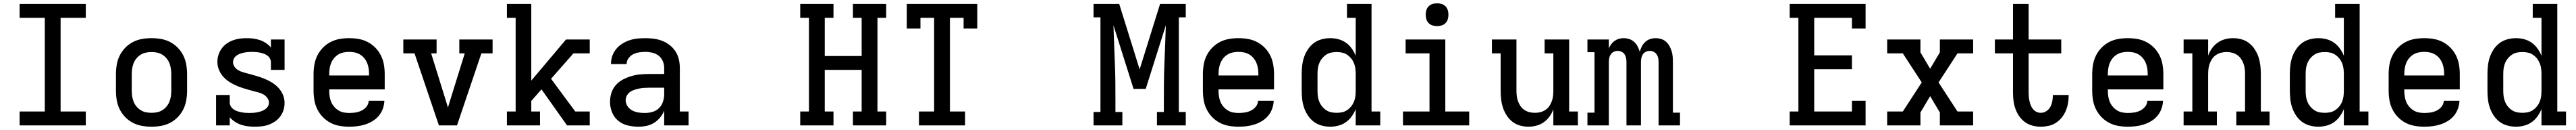

<svg xmlns="http://www.w3.org/2000/svg" viewBox="-20 -759 15640 787"><path d="M99 0V-84H252V-651H99V-735H501V-651H348V-84H501V0Z M900 8Q871 8 842 3Q813 -2 787 -15.5Q761 -29 740.5 -50Q720 -71 707 -97Q694 -123 689 -152Q684 -181 684 -210V-310Q684 -339 689 -368Q694 -397 707 -423Q720 -449 740.5 -470Q761 -491 787 -504.5Q813 -518 842 -523Q871 -528 900 -528Q929 -528 958 -523Q987 -518 1013 -504.5Q1039 -491 1059.5 -470Q1080 -449 1093 -423Q1106 -397 1111 -368Q1116 -339 1116 -310V-210Q1116 -181 1111 -152Q1106 -123 1093 -97Q1080 -71 1059.5 -50Q1039 -29 1013 -15.5Q987 -2 958 3Q929 8 900 8ZM900 -76Q917 -76 934 -79.5Q951 -83 965.5 -92Q980 -101 991 -114Q1002 -127 1008.5 -143Q1015 -159 1017.5 -176Q1020 -193 1020 -210V-310Q1020 -327 1017.5 -344Q1015 -361 1008.5 -377Q1002 -393 991 -406Q980 -419 965.5 -428Q951 -437 934 -440.5Q917 -444 900 -444Q883 -444 866 -440.5Q849 -437 834.5 -428Q820 -419 809 -406Q798 -393 791.5 -377Q785 -361 782.5 -344Q780 -327 780 -310V-210Q780 -193 782.5 -176Q785 -159 791.5 -143Q798 -127 809 -114Q820 -101 834.5 -92Q849 -83 866 -79.5Q883 -76 900 -76Z M1527 8Q1506 8 1485 5.5Q1464 3 1444.5 -3.5Q1425 -10 1407 -21.5Q1389 -33 1375 -49V0H1292V-184H1375V-139Q1375 -126 1381.5 -115Q1388 -104 1398.5 -97Q1409 -90 1420.5 -86Q1432 -82 1444.5 -79.5Q1457 -77 1469.5 -76Q1482 -75 1494 -75Q1507 -75 1519 -76Q1531 -77 1543.5 -79.5Q1556 -82 1567.5 -86Q1579 -90 1589.5 -97Q1600 -104 1606.5 -114.5Q1613 -125 1613 -138Q1613 -153 1603 -166.5Q1593 -180 1579.5 -187.5Q1566 -195 1551 -199Q1536 -203 1520 -207Q1495 -214 1470.5 -221Q1446 -228 1422.5 -237.5Q1399 -247 1377 -260.5Q1355 -274 1337.5 -292.5Q1320 -311 1310 -335Q1300 -359 1300 -384Q1300 -406 1306.5 -426.5Q1313 -447 1325.5 -464.5Q1338 -482 1355.5 -494.5Q1373 -507 1393 -514.5Q1413 -522 1434 -525Q1455 -528 1477 -528Q1497 -528 1517.5 -525.5Q1538 -523 1557.5 -516.5Q1577 -510 1594.5 -498.5Q1612 -487 1625 -471V-520H1708V-336H1625V-381Q1625 -394 1619 -405Q1613 -416 1603 -423Q1593 -430 1581.5 -434Q1570 -438 1558 -440.5Q1546 -443 1534 -444Q1522 -445 1510 -445Q1498 -445 1486 -444Q1474 -443 1462 -440.5Q1450 -438 1438.5 -434Q1427 -430 1417 -423Q1407 -416 1401 -405.5Q1395 -395 1395 -383Q1395 -367 1404.5 -354Q1414 -341 1427.5 -333.5Q1441 -326 1456.5 -321.5Q1472 -317 1487 -313H1488Q1513 -306 1537.5 -299Q1562 -292 1585.5 -282.5Q1609 -273 1631 -259.5Q1653 -246 1670.5 -227.5Q1688 -209 1698 -185Q1708 -161 1708 -136Q1708 -114 1701.5 -93Q1695 -72 1682 -54.5Q1669 -37 1651 -24.5Q1633 -12 1612.5 -4.5Q1592 3 1570.5 5.5Q1549 8 1527 8Z M2100 8Q2071 8 2042 3Q2013 -2 1987 -15.5Q1961 -29 1940.5 -50Q1920 -71 1907 -97Q1894 -123 1889 -152Q1884 -181 1884 -210V-310Q1884 -339 1889 -368Q1894 -397 1907 -423Q1920 -449 1940.5 -470Q1961 -491 1987 -504.5Q2013 -518 2042 -523Q2071 -528 2100 -528Q2129 -528 2158 -523Q2187 -518 2213 -504.5Q2239 -491 2259.5 -470Q2280 -449 2293 -423Q2306 -397 2311 -368Q2316 -339 2316 -310V-218H1979V-210Q1979 -193 1981.5 -176Q1984 -159 1990.5 -143Q1997 -127 2008.5 -113.5Q2020 -100 2034.5 -91Q2049 -82 2066 -78.5Q2083 -75 2100 -75Q2120 -75 2139 -78Q2158 -81 2175.5 -89.5Q2193 -98 2205.5 -113.5Q2218 -129 2219 -149H2314Q2313 -124 2304.5 -100.5Q2296 -77 2280 -58Q2264 -39 2242.5 -26Q2221 -13 2197.5 -5.5Q2174 2 2149.5 5Q2125 8 2100 8ZM1979 -302H2221V-310Q2221 -327 2218.5 -344Q2216 -361 2209.5 -377Q2203 -393 2192 -406.5Q2181 -420 2166 -429Q2151 -438 2134 -441.5Q2117 -445 2100 -445Q2083 -445 2066 -441.5Q2049 -438 2034 -429Q2019 -420 2008 -406.5Q1997 -393 1990.5 -377Q1984 -361 1981.5 -344Q1979 -327 1979 -310Z M2645 0 2497 -436H2429V-520H2631V-436H2598L2680 -173Q2685 -157 2690 -141Q2695 -125 2700 -108Q2705 -125 2710 -141Q2715 -157 2720 -173L2802 -436H2769V-520H2971V-436H2903L2755 0Z M3058 0V-84H3111V-651H3058V-735H3206V-271L3417 -520H3561V-436H3462L3326 -282L3473 -84H3561V0H3423L3268 -218L3206 -148V-84H3259V0Z M3856 8Q3824 8 3792 0.5Q3760 -7 3734.5 -27.5Q3709 -48 3696.5 -79Q3684 -110 3684 -142Q3684 -170 3692.5 -196.5Q3701 -223 3719 -243.5Q3737 -264 3761.5 -277Q3786 -290 3812.5 -298Q3839 -306 3866 -308.5Q3893 -311 3921 -311H4013V-348Q4013 -369 4004.5 -389Q3996 -409 3979 -422Q3962 -435 3941 -440Q3920 -445 3899 -445Q3880 -445 3861 -442Q3842 -439 3825.5 -431Q3809 -423 3797 -407Q3785 -391 3785 -372V-371H3690V-374Q3690 -399 3698.5 -422Q3707 -445 3722.5 -463.5Q3738 -482 3759 -495Q3780 -508 3803 -515.5Q3826 -523 3850.5 -525.5Q3875 -528 3899 -528Q3925 -528 3951 -524.5Q3977 -521 4001.5 -511.5Q4026 -502 4047 -485.5Q4068 -469 4082 -447Q4096 -425 4102 -399.5Q4108 -374 4108 -348V-84H4161V0H4013V-89Q4004 -67 3988 -47.5Q3972 -28 3951 -15Q3930 -2 3905.5 3Q3881 8 3856 8ZM3895 -75Q3919 -75 3941.5 -81.5Q3964 -88 3981 -104Q3998 -120 4005.5 -143Q4013 -166 4013 -189V-228H3921Q3906 -228 3891 -227Q3876 -226 3861.5 -223Q3847 -220 3832.5 -215.5Q3818 -211 3806 -202.5Q3794 -194 3786.5 -180.5Q3779 -167 3779 -152Q3779 -133 3790.5 -116Q3802 -99 3819.5 -90Q3837 -81 3856.5 -78Q3876 -75 3895 -75Z M4839 0V-84H4892V-651H4839V-735H5041V-651H4988V-420H5212V-651H5159V-735H5361V-651H5308V-84H5361V0H5159V-84H5212V-336H4988V-84H5041V0Z M5560 0V-84H5652V-651H5569V-586H5486V-735H5914V-586H5831V-651H5748V-84H5840V0Z M6795 0H6620V-81H6662V-654H6620V-735H6776L6900 -339L7024 -735H7180V-654H7138V-81H7180V0H7005V-81H7047V-147Q7047 -204 7047.5 -261.5Q7048 -319 7050.5 -376.5Q7053 -434 7055 -491.5Q7057 -549 7059 -606L6937 -221H6863L6741 -606Q6743 -549 6745 -491.5Q6747 -434 6749.5 -376.5Q6752 -319 6752.5 -261.5Q6753 -204 6753 -147V-81H6795Z M7500 8Q7471 8 7442 3Q7413 -2 7387 -15.5Q7361 -29 7340.5 -50Q7320 -71 7307 -97Q7294 -123 7289 -152Q7284 -181 7284 -210V-310Q7284 -339 7289 -368Q7294 -397 7307 -423Q7320 -449 7340.5 -470Q7361 -491 7387 -504.5Q7413 -518 7442 -523Q7471 -528 7500 -528Q7529 -528 7558 -523Q7587 -518 7613 -504.5Q7639 -491 7659.5 -470Q7680 -449 7693 -423Q7706 -397 7711 -368Q7716 -339 7716 -310V-218H7379V-210Q7379 -193 7381.5 -176Q7384 -159 7390.5 -143Q7397 -127 7408.5 -113.5Q7420 -100 7434.5 -91Q7449 -82 7466 -78.5Q7483 -75 7500 -75Q7520 -75 7539 -78Q7558 -81 7575.5 -89.5Q7593 -98 7605.5 -113.5Q7618 -129 7619 -149H7714Q7713 -124 7704.5 -100.5Q7696 -77 7680 -58Q7664 -39 7642.5 -26Q7621 -13 7597.5 -5.5Q7574 2 7549.5 5Q7525 8 7500 8ZM7379 -302H7621V-310Q7621 -327 7618.5 -344Q7616 -361 7609.5 -377Q7603 -393 7592 -406.5Q7581 -420 7566 -429Q7551 -438 7534 -441.5Q7517 -445 7500 -445Q7483 -445 7466 -441.5Q7449 -438 7434 -429Q7419 -420 7408 -406.5Q7397 -393 7390.5 -377Q7384 -361 7381.5 -344Q7379 -327 7379 -310Z M8057 8Q8031 8 8005 1Q7979 -6 7958 -21.5Q7937 -37 7922 -59.5Q7907 -82 7898.5 -106.5Q7890 -131 7887 -157.5Q7884 -184 7884 -210V-310Q7884 -336 7887 -362.5Q7890 -389 7898.5 -413.5Q7907 -438 7922 -460.5Q7937 -483 7958 -498.5Q7979 -514 8005 -521Q8031 -528 8057 -528Q8082 -528 8107 -521.5Q8132 -515 8152.5 -500.5Q8173 -486 8188 -465Q8203 -444 8212 -421V-651H8159V-735H8308V-84H8361V0H8212V-99Q8203 -76 8188 -55Q8173 -34 8152.5 -19.5Q8132 -5 8107 1.5Q8082 8 8057 8ZM8096 -76Q8113 -76 8129.5 -79.5Q8146 -83 8160 -92.5Q8174 -102 8184.5 -115Q8195 -128 8201.5 -144Q8208 -160 8210 -176.5Q8212 -193 8212 -210V-310Q8212 -327 8210 -343.5Q8208 -360 8201.5 -376Q8195 -392 8184.5 -405Q8174 -418 8160 -427.5Q8146 -437 8129.5 -440.5Q8113 -444 8096 -444Q8079 -444 8062.5 -440.5Q8046 -437 8032 -427.5Q8018 -418 8007.5 -405Q7997 -392 7990.5 -376Q7984 -360 7982 -343.5Q7980 -327 7980 -310V-210Q7980 -193 7982 -176.5Q7984 -160 7990.5 -144Q7997 -128 8007.5 -115Q8018 -102 8032 -92.5Q8046 -83 8062.5 -79.5Q8079 -76 8096 -76Z M8499 0V-84H8660V-436H8515V-520H8756V-84H8901V0ZM8706 -601Q8692 -601 8678.5 -605Q8665 -609 8655 -619Q8645 -629 8641 -642.5Q8637 -656 8637 -670Q8637 -684 8641 -697.5Q8645 -711 8655 -721Q8665 -731 8678.5 -735Q8692 -739 8706 -739Q8720 -739 8733.5 -735Q8747 -731 8757 -721Q8767 -711 8771 -697.5Q8775 -684 8775 -670Q8775 -656 8771 -642.5Q8767 -629 8757 -619Q8747 -609 8733.5 -605Q8720 -601 8706 -601Z M9261 8Q9235 8 9209.5 1Q9184 -6 9163.5 -22Q9143 -38 9128.5 -60.5Q9114 -83 9106 -107.5Q9098 -132 9095 -158Q9092 -184 9092 -210V-436H9039V-520H9188V-210Q9188 -193 9190 -176.5Q9192 -160 9198 -144.5Q9204 -129 9213.5 -115.5Q9223 -102 9237 -93Q9251 -84 9267 -80Q9283 -76 9300 -76Q9317 -76 9333 -80Q9349 -84 9363 -93Q9377 -102 9386.5 -115.5Q9396 -129 9402 -144.5Q9408 -160 9410 -176.5Q9412 -193 9412 -210V-436H9359V-520H9508V-84H9561V0H9412V-98Q9404 -75 9389.5 -54.5Q9375 -34 9354.5 -19.5Q9334 -5 9310 1.5Q9286 8 9261 8Z M9619 0V-77H9662V-443H9619V-520H9749V-466Q9755 -480 9763.5 -491.5Q9772 -503 9784 -511.5Q9796 -520 9810 -524Q9824 -528 9839 -528Q9856 -528 9873 -522.5Q9890 -517 9903 -505Q9916 -493 9924 -477.5Q9932 -462 9937 -445Q9941 -462 9949 -477.5Q9957 -493 9970 -505Q9983 -517 9999.5 -522.5Q10016 -528 10033 -528Q10050 -528 10066.5 -523Q10083 -518 10095.5 -507Q10108 -496 10116.5 -481Q10125 -466 10130 -450Q10135 -434 10136.5 -417Q10138 -400 10138 -384V-77H10181V0H10051V-384Q10051 -396 10048.5 -408Q10046 -420 10039 -430Q10032 -440 10021 -445.5Q10010 -451 9997 -451Q9985 -451 9973.5 -445.5Q9962 -440 9955.5 -430Q9949 -420 9946.5 -408Q9944 -396 9944 -384V0H9856V-384Q9856 -396 9853.5 -408Q9851 -420 9844.5 -430Q9838 -440 9826.5 -445.5Q9815 -451 9803 -451Q9790 -451 9779 -445.5Q9768 -440 9761 -430Q9754 -420 9751.5 -408Q9749 -396 9749 -384V0Z M10847 0V-84H10900V-651H10847V-735H11308V-586H11225V-651H10996V-424H11225V-340H10996V-84H11225V-149H11308V0Z M11439 0V-84H11534L11649 -260L11534 -436H11439V-520H11641V-442L11700 -343L11759 -442V-520H11961V-436H11866L11751 -260L11866 -84H11961V0H11759V-78L11700 -177L11641 -78V0Z M12372 8Q12346 8 12321 1.5Q12296 -5 12275.5 -20Q12255 -35 12240.5 -56Q12226 -77 12217.5 -101Q12209 -125 12206 -150.5Q12203 -176 12203 -202V-436H12093V-520H12203V-735H12298V-520H12496V-436H12298V-202Q12298 -188 12299 -174.5Q12300 -161 12303 -147.5Q12306 -134 12311 -121.5Q12316 -109 12324.5 -98.5Q12333 -88 12345.5 -82Q12358 -76 12372 -76Q12390 -76 12405.5 -86Q12421 -96 12429.5 -111.5Q12438 -127 12441.5 -145Q12445 -163 12445 -181V-184H12541V-178Q12541 -154 12536.5 -131Q12532 -108 12522.5 -86Q12513 -64 12497.5 -45.5Q12482 -27 12462 -14.5Q12442 -2 12418.5 3Q12395 8 12372 8Z M12900 8Q12871 8 12842 3Q12813 -2 12787 -15.5Q12761 -29 12740.5 -50Q12720 -71 12707 -97Q12694 -123 12689 -152Q12684 -181 12684 -210V-310Q12684 -339 12689 -368Q12694 -397 12707 -423Q12720 -449 12740.5 -470Q12761 -491 12787 -504.5Q12813 -518 12842 -523Q12871 -528 12900 -528Q12929 -528 12958 -523Q12987 -518 13013 -504.5Q13039 -491 13059.5 -470Q13080 -449 13093 -423Q13106 -397 13111 -368Q13116 -339 13116 -310V-218H12779V-210Q12779 -193 12781.5 -176Q12784 -159 12790.5 -143Q12797 -127 12808.5 -113.5Q12820 -100 12834.5 -91Q12849 -82 12866 -78.5Q12883 -75 12900 -75Q12920 -75 12939 -78Q12958 -81 12975.5 -89.5Q12993 -98 13005.5 -113.5Q13018 -129 13019 -149H13114Q13113 -124 13104.5 -100.5Q13096 -77 13080 -58Q13064 -39 13042.5 -26Q13021 -13 12997.5 -5.5Q12974 2 12949.5 5Q12925 8 12900 8ZM12779 -302H13021V-310Q13021 -327 13018.5 -344Q13016 -361 13009.5 -377Q13003 -393 12992 -406.5Q12981 -420 12966 -429Q12951 -438 12934 -441.5Q12917 -445 12900 -445Q12883 -445 12866 -441.5Q12849 -438 12834 -429Q12819 -420 12808 -406.5Q12797 -393 12790.5 -377Q12784 -361 12781.5 -344Q12779 -327 12779 -310Z M13239 0V-84H13292V-436H13239V-520H13388V-422Q13396 -445 13410.5 -465.5Q13425 -486 13445.5 -500.5Q13466 -515 13490 -521.5Q13514 -528 13539 -528Q13565 -528 13590.5 -521Q13616 -514 13636.5 -498Q13657 -482 13671.5 -459.5Q13686 -437 13694 -412.5Q13702 -388 13705 -362Q13708 -336 13708 -310V-84H13761V0H13559V-84H13612V-310Q13612 -327 13610 -343.5Q13608 -360 13602 -375.5Q13596 -391 13586.5 -404.5Q13577 -418 13563 -427Q13549 -436 13533 -440Q13517 -444 13500 -444Q13483 -444 13467 -440Q13451 -436 13437 -427Q13423 -418 13413.5 -404.5Q13404 -391 13398 -375.5Q13392 -360 13390 -343.5Q13388 -327 13388 -310V-84H13441V0Z M14057 8Q14031 8 14005 1Q13979 -6 13958 -21.5Q13937 -37 13922 -59.5Q13907 -82 13898.5 -106.5Q13890 -131 13887 -157.5Q13884 -184 13884 -210V-310Q13884 -336 13887 -362.5Q13890 -389 13898.5 -413.5Q13907 -438 13922 -460.5Q13937 -483 13958 -498.5Q13979 -514 14005 -521Q14031 -528 14057 -528Q14082 -528 14107 -521.5Q14132 -515 14152.5 -500.5Q14173 -486 14188 -465Q14203 -444 14212 -421V-651H14159V-735H14308V-84H14361V0H14212V-99Q14203 -76 14188 -55Q14173 -34 14152.5 -19.5Q14132 -5 14107 1.5Q14082 8 14057 8ZM14096 -76Q14113 -76 14129.5 -79.5Q14146 -83 14160 -92.5Q14174 -102 14184.5 -115Q14195 -128 14201.5 -144Q14208 -160 14210 -176.5Q14212 -193 14212 -210V-310Q14212 -327 14210 -343.5Q14208 -360 14201.5 -376Q14195 -392 14184.5 -405Q14174 -418 14160 -427.5Q14146 -437 14129.5 -440.5Q14113 -444 14096 -444Q14079 -444 14062.5 -440.5Q14046 -437 14032 -427.5Q14018 -418 14007.5 -405Q13997 -392 13990.5 -376Q13984 -360 13982 -343.5Q13980 -327 13980 -310V-210Q13980 -193 13982 -176.5Q13984 -160 13990.5 -144Q13997 -128 14007.5 -115Q14018 -102 14032 -92.5Q14046 -83 14062.5 -79.5Q14079 -76 14096 -76Z M14700 8Q14671 8 14642 3Q14613 -2 14587 -15.5Q14561 -29 14540.5 -50Q14520 -71 14507 -97Q14494 -123 14489 -152Q14484 -181 14484 -210V-310Q14484 -339 14489 -368Q14494 -397 14507 -423Q14520 -449 14540.5 -470Q14561 -491 14587 -504.5Q14613 -518 14642 -523Q14671 -528 14700 -528Q14729 -528 14758 -523Q14787 -518 14813 -504.5Q14839 -491 14859.5 -470Q14880 -449 14893 -423Q14906 -397 14911 -368Q14916 -339 14916 -310V-218H14579V-210Q14579 -193 14581.5 -176Q14584 -159 14590.5 -143Q14597 -127 14608.5 -113.5Q14620 -100 14634.5 -91Q14649 -82 14666 -78.5Q14683 -75 14700 -75Q14720 -75 14739 -78Q14758 -81 14775.5 -89.5Q14793 -98 14805.5 -113.5Q14818 -129 14819 -149H14914Q14913 -124 14904.5 -100.5Q14896 -77 14880 -58Q14864 -39 14842.5 -26Q14821 -13 14797.5 -5.5Q14774 2 14749.5 5Q14725 8 14700 8ZM14579 -302H14821V-310Q14821 -327 14818.5 -344Q14816 -361 14809.5 -377Q14803 -393 14792 -406.5Q14781 -420 14766 -429Q14751 -438 14734 -441.5Q14717 -445 14700 -445Q14683 -445 14666 -441.5Q14649 -438 14634 -429Q14619 -420 14608 -406.5Q14597 -393 14590.5 -377Q14584 -361 14581.5 -344Q14579 -327 14579 -310Z M15257 8Q15231 8 15205 1Q15179 -6 15158 -21.5Q15137 -37 15122 -59.5Q15107 -82 15098.5 -106.5Q15090 -131 15087 -157.5Q15084 -184 15084 -210V-310Q15084 -336 15087 -362.5Q15090 -389 15098.5 -413.5Q15107 -438 15122 -460.5Q15137 -483 15158 -498.5Q15179 -514 15205 -521Q15231 -528 15257 -528Q15282 -528 15307 -521.5Q15332 -515 15352.5 -500.5Q15373 -486 15388 -465Q15403 -444 15412 -421V-651H15359V-735H15508V-84H15561V0H15412V-99Q15403 -76 15388 -55Q15373 -34 15352.5 -19.5Q15332 -5 15307 1.5Q15282 8 15257 8ZM15296 -76Q15313 -76 15329.5 -79.5Q15346 -83 15360 -92.5Q15374 -102 15384.5 -115Q15395 -128 15401.5 -144Q15408 -160 15410 -176.5Q15412 -193 15412 -210V-310Q15412 -327 15410 -343.5Q15408 -360 15401.5 -376Q15395 -392 15384.5 -405Q15374 -418 15360 -427.5Q15346 -437 15329.5 -440.5Q15313 -444 15296 -444Q15279 -444 15262.5 -440.5Q15246 -437 15232 -427.5Q15218 -418 15207.5 -405Q15197 -392 15190.5 -376Q15184 -360 15182 -343.5Q15180 -327 15180 -310V-210Q15180 -193 15182 -176.5Q15184 -160 15190.5 -144Q15197 -128 15207.5 -115Q15218 -102 15232 -92.5Q15246 -83 15262.5 -79.5Q15279 -76 15296 -76Z"/></svg>

Font: Iosevka HT Medium Extended
Style: Regular
Weight: 500
Width: 7
Monospace: yes
Designer: Belleve Invis
Foundry: Belleve Invis
Version: Version 32.3.0; ttfautohint (v1.8.4)